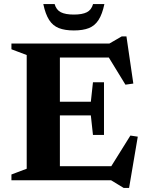

<svg xmlns="http://www.w3.org/2000/svg" viewBox="-20 -891 727 949"><path d="M494 -484.5V-354V-224H439.5L429 -320.5H192.5V-388H429L439.5 -484.5ZM639 -478 600 -472.5 499 -637.5 543.5 -606.5H192.5V-676H521L581.5 -711H605ZM511 -39 624.5 -221 661 -215.5 618 38H591.5L529 0H192.5V-69.5H546.5ZM36.5 0V-28.5L112 -57V-619L36.5 -647.5V-676H276V0ZM345 -819Q386.5 -819 409.2 -830.5Q432 -842 440 -871H496Q485.5 -821 467.2 -792.5Q449 -764 419.5 -752.2Q390 -740.5 345 -740.5Q300.5 -740.5 270.8 -752.2Q241 -764 222.8 -792.5Q204.5 -821 194 -871H250Q258 -842 280.8 -830.5Q303.5 -819 345 -819Z"/></svg>

Font: Newsreader 16pt 16pt
Style: Bold
Weight: 700
Version: Version 1.003